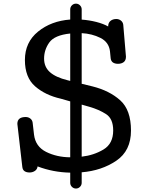

<svg xmlns="http://www.w3.org/2000/svg" viewBox="-20 -958 836 1080"><path d="M439.5 -771.5V-486.8L499.5 -472.2Q595.7 -448.2 656.2 -393.8Q716.8 -339.4 716.8 -223.6Q716.8 -109.9 634.3 -54Q551.8 2 439.5 11.2V70.3Q439.5 83.5 429.9 93Q420.4 102.5 407.2 102.5Q394 102.5 384.5 93Q375 83.5 375 70.3V13.2Q326.7 12.2 280.8 3.4Q234.9 -5.4 191.4 -22Q189.5 -5.4 176.3 3.4Q163.1 12.2 146.5 12.2Q128.9 12.2 118.2 4.9Q107.4 -2.4 105.5 -19L77.6 -261.2Q77.6 -280.8 89.4 -290.3Q101.1 -299.8 124.5 -299.8Q139.2 -299.8 150.4 -291.3Q161.6 -282.7 163.6 -268.1L171.4 -200.2Q179.7 -133.3 239.7 -103.5Q299.8 -73.7 375 -73.2V-387.7L322.3 -402.8Q234.9 -422.4 177.5 -472.4Q120.1 -522.5 120.1 -620.6Q120.1 -720.2 194.1 -780.3Q268.1 -840.3 375 -848.1V-905.3Q375 -918.5 384.5 -928Q394 -937.5 407.2 -937.5Q420.4 -937.5 429.9 -928Q439.5 -918.5 439.5 -905.3V-847.7Q481.9 -844.7 522 -834.5Q562 -824.2 588.4 -809.1Q588.4 -829.6 601.3 -840.3Q614.3 -851.1 634.3 -851.1Q648.9 -851.1 660.2 -842.3Q671.4 -833.5 673.3 -818.8L688.5 -639.2Q688.5 -618.2 675.8 -608.6Q663.1 -599.1 643.6 -599.1Q626.5 -599.1 615.5 -606.4Q604.5 -613.8 602.5 -629.9L598.6 -669.9Q592.3 -721.2 544.7 -744.9Q497.1 -768.6 439.5 -771.5ZM439.5 -369.6V-76.7Q507.8 -84.5 562.3 -117.2Q616.7 -149.9 616.7 -224.1Q616.7 -290 576.9 -315.9Q537.1 -341.8 482.4 -357.4ZM375 -502.9V-769.5Q286.6 -760.3 257.3 -719Q228 -677.7 228 -628.4Q228 -581.1 261 -552Q293.9 -522.9 359.4 -506.8Z"/></svg>

Font: Cutive
Style: Regular
Weight: 400
Designer: Vernon Adams
Version: Version 1.002